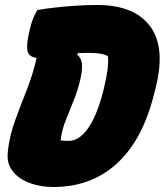

<svg xmlns="http://www.w3.org/2000/svg" viewBox="-20 -740 660 770"><path d="M598 -363Q552 -178 448.5 -84Q345 10 194 10Q148 10 107.5 -3Q67 -16 41 -42Q22 -62 15 -83Q8 -104 12 -138Q19 -198 41 -258Q63 -318 87.5 -380Q112 -442 127 -508Q95 -511 90 -537.5Q85 -564 100 -624Q106 -650 114 -668.5Q122 -687 130 -700Q159 -705 198.5 -709.5Q238 -714 283 -717Q328 -720 370 -720Q517 -720 581 -636Q645 -552 605 -391ZM223 -177Q230 -176 238 -175.5Q246 -175 256 -175Q297 -175 333 -225.5Q369 -276 394 -375L397 -387Q408 -433 411.5 -462Q415 -491 413 -515Q397 -523 377 -525.5Q357 -528 331 -528Q312 -528 293 -527L289 -522Q306 -507 308.5 -485Q311 -463 303 -425Q292 -377 275 -335.5Q258 -294 243 -256Q228 -218 223 -177Z"/></svg>

Font: Recursive Mn Csl St Blk
Style: Italic
Weight: 900
Italic angle: -15°
Monospace: yes
Version: Version 1.079;hotconv 1.0.112;makeotfexe 2.5.65598; ttfautoh